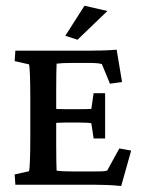

<svg xmlns="http://www.w3.org/2000/svg" viewBox="-20 -634 487 659"><path d="M396 4.4Q373.5 2 348.1 1Q322.8 0 302.2 0H32.7L30.3 -35.2L79.6 -46.4Q81.5 -51.8 82.8 -83.7Q84 -115.7 84 -165.5V-293.5Q84 -344.2 82.8 -376.2Q81.5 -408.2 79.6 -413.1L30.3 -424.3L32.7 -460H278.3Q298.8 -460 328.1 -460.7Q357.4 -461.4 380.4 -463.4L398.9 -352.5L357.4 -346.7L329.6 -414.1Q314 -418 295.9 -418H224.1Q193.4 -418 174.3 -415.5Q173.8 -407.7 173.3 -382.1Q172.9 -356.4 172.9 -321.8V-137.7Q172.9 -105 173.3 -81.1Q173.8 -57.1 174.3 -48.3Q196.3 -45.4 235.4 -45.4H292Q319.8 -45.4 329.6 -45.9Q339.4 -46.4 347.7 -48.3L389.6 -124.5L430.2 -117.2ZM301.3 -158.7 293.5 -210.9Q281.2 -213.4 252 -213.4H203.1Q190.4 -213.4 178.7 -212.6Q167 -211.9 158.2 -211.4V-261.2Q167 -260.3 178.7 -259.8Q190.4 -259.3 203.1 -259.3H252Q282.2 -259.3 293.5 -260.3L301.3 -314H340.8V-158.7ZM246.1 -497.6 204.1 -511.2 270 -614.3 348.6 -596.2Z"/></svg>

Font: Lateef Medium
Style: Regular
Weight: 500
Designer: SIL International
Foundry: SIL International
Version: Version 4.200